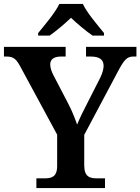

<svg xmlns="http://www.w3.org/2000/svg" viewBox="-22 -951 710 971"><path d="M171 -784V-771H229C261 -793 307 -832 337 -861C367 -832 414 -793 446 -771H504V-784C473 -822 418 -886 397 -931H278C257 -886 202 -822 171 -784ZM162 0H509V-49H470C434 -49 404 -55 404 -115V-269L573 -587C605 -648 620 -665 652 -665H668V-714H413V-665H438C480 -665 502 -650 502 -618C502 -605 498 -585 485 -558L425 -440C402 -396 381 -353 368 -321C357 -352 344 -387 322 -429L248 -571C240 -587 232 -607 232 -625C232 -648 247 -665 286 -665H310V-714H-2V-665H11C48 -665 61 -651 82 -612L267 -270V-112C267 -54 237 -49 200 -49H162Z"/></svg>

Font: Noto Serif Tamil SemiBold
Style: Italic
Weight: 600
Italic angle: -12°
Designer: Indian Type Foundry, Tom Grace, and the Monotype Design Team
Foundry: Monotype Imaging Inc.
Version: Version 2.003